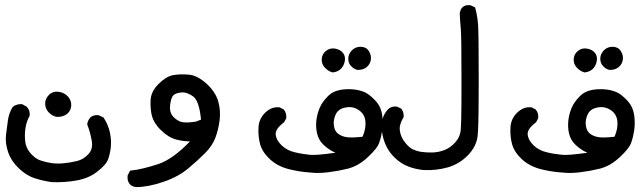

<svg xmlns="http://www.w3.org/2000/svg" viewBox="-20 -424 2540 762"><path d="M185.5 298.8Q150.9 293.9 118.7 283.7Q85.4 273.4 55.2 244.6Q24.4 215.3 12.2 179.7Q0 144 3.9 110.4Q7.8 77.1 11.7 51.8Q15.6 25.4 29.3 2L29.8 1L30.3 0.5Q44.9 -11.7 66.9 -10.7H67.9L69.3 -9.8L85 -1H85.9L86.4 0Q100.1 14.6 97.7 34.7V36.1L96.7 37.1Q85 58.6 81.1 84.5Q77.1 110.4 80.1 137.7Q83 163.6 101.1 184.1Q119.6 205.1 138.2 211.9Q157.7 218.8 181.2 222.7Q204.1 226.6 231 224.1Q257.8 221.7 284.7 215.3Q310.5 209.5 330.6 188Q350.1 167 344.2 135.3Q341.3 118.2 336.9 102.3Q332.5 86.4 326.7 71.3L326.2 69.8V68.4Q328.6 54.2 337.4 43.5V43L337.9 42.5Q351.6 30.8 370.6 33.2H371.6L372.6 33.7L389.2 41.5L390.6 42.5L391.6 43.5Q409.7 70.8 416.5 103Q422.9 134.8 419.4 163.1Q417.5 177.7 414.6 189.7Q411.6 201.7 407.7 211.4Q399.4 231.4 366.2 256.8Q350.1 270 329.6 278.8Q309.1 287.6 285.2 292Q237.8 300.8 186.5 298.8H186ZM206.5 40Q188.5 37.6 173.8 22.5Q166.5 15.1 162.8 6.1Q159.2 -2.9 159.2 -12.7Q159.2 -32.7 174.8 -47.9Q190.4 -63 213.9 -59.6Q236.3 -56.2 250.5 -40Q264.6 -23.4 262.5 -2.7Q260.3 18.1 244.6 29.3Q236.8 34.7 227.5 37.4Q218.3 40 207 40Z M521 318.4Q506.3 317.4 496.1 308.1L495.6 307.6Q489.7 300.8 487.5 292.2Q485.4 283.7 486.3 273.9V272.9L486.8 272L494.6 256.3L496.1 253.4L499.5 252.9Q522.5 250.5 549.8 243.9Q577.1 237.3 608.4 227.1Q666.5 207.5 733.9 137.2Q705.6 136.7 679.7 129.9Q646.5 120.6 618.7 92.3Q611.3 85.4 605.7 78.6Q600.1 71.8 595.7 64.7Q591.3 57.6 588.1 50.5Q585 43.5 583 36.6Q576.2 9.3 577.6 -25.4Q579.1 -61 608.9 -90.3Q637.7 -119.6 665.5 -125.5Q678.7 -127.9 694.3 -128.7Q710 -129.4 727.5 -127.9Q746.1 -126.5 764.2 -117.2Q782.2 -107.9 799.8 -91.8Q835.4 -59.1 846.2 -21.5Q856.4 15.1 851.6 53.7Q849.1 72.3 845 89.4Q840.8 106.4 835 122.1Q823.2 153.8 795.4 182.1Q767.6 210.4 728 243.7Q687.5 277.8 627.9 297.9Q598.1 308.1 571.5 313.2Q544.9 318.4 521.5 318.4ZM757.3 58.6 777.8 50.8Q774.4 14.2 766.6 -8.8Q758.8 -31.7 747.6 -40.5Q734.9 -49.8 723.1 -54Q711.4 -58.1 700.2 -57.1Q688.5 -56.2 680.7 -53.2Q672.9 -50.3 668 -45.9Q658.7 -36.1 655.3 -8.3Q651.9 19 663.6 34.2Q669.4 42 677.2 48.1Q685.1 54.2 694.3 58.1Q712.4 65.9 757.3 58.6Z M1211.4 260.7Q1166 257.8 1123.5 246.6Q1080.1 234.9 1050.8 207.5Q1021 179.7 1012.2 147.9Q1003.9 116.7 1005.9 82Q1007.8 46.4 1033.2 22.5Q1058.6 -1.5 1088.4 2H1089.8L1090.8 2.4L1105.5 10.3L1106.4 10.7L1106.9 11.7Q1117.2 23.4 1116.2 43.5V44.4L1115.7 45.9L1107.9 60.5L1106.9 61.5L1106 62.5Q1071.8 88.4 1074.2 110.4Q1076.7 132.8 1097.7 152.8Q1119.1 173.3 1149.4 180.2Q1165 184.1 1180.4 186.5Q1195.8 189 1210.4 190.4Q1236.3 192.9 1311.5 182.1Q1304.2 178.7 1296.9 175.3Q1291 171.9 1285.4 168Q1279.8 164.1 1273.9 159.4Q1268.1 154.8 1262.7 149.4Q1244.6 131.8 1238.3 105.5Q1232.4 79.6 1235.8 52.2Q1239.3 25.9 1249 3.4Q1258.8 -19 1279.3 -40Q1284.7 -45.9 1290.5 -50.3Q1296.4 -54.7 1303 -58.1Q1309.6 -61.5 1316.7 -63.7Q1323.7 -65.9 1331.1 -67.4Q1360.4 -72.3 1390.1 -68.4Q1397.5 -67.4 1404.3 -65.7Q1411.1 -64 1417.2 -62Q1423.3 -60.1 1429 -57.4Q1434.6 -54.7 1439.5 -51.3Q1458 -38.6 1475.1 -18.6Q1492.7 2.4 1497.1 34.2Q1501 65.4 1497.1 92.3Q1493.2 118.7 1485.8 140.1Q1482.4 151.9 1471.2 166.3Q1460 180.7 1440.9 198.7Q1431.6 207.5 1422.1 214.8Q1412.6 222.2 1402.6 228Q1392.6 233.9 1382.3 238Q1372.1 242.2 1361.8 245.1Q1341.8 250 1321.8 253.7Q1301.8 257.3 1281.7 259.8Q1242.7 264.6 1211.4 260.7ZM1418.9 118.7Q1433.1 86.4 1430.2 57.1Q1427.2 27.8 1402.8 12.2Q1378.9 -3.4 1350.1 2.9Q1335.4 5.9 1326.2 12.9Q1316.9 20 1312 30.8Q1301.8 53.7 1305.2 74.7Q1306.6 85.4 1310.5 93Q1314.5 100.6 1320.3 105.5Q1326.2 110.4 1334 114Q1341.8 117.7 1351.6 119.6Q1369.6 124 1418.9 118.7ZM1299.3 -136.7Q1283.2 -141.1 1269.5 -155.3Q1255.9 -169.4 1256.8 -189.2Q1257.8 -209 1273.4 -221.7Q1289.6 -234.9 1310.5 -231Q1331.5 -227.1 1341.8 -213.4Q1352.1 -199.7 1348.1 -180.2Q1344.2 -161.1 1332 -149.9Q1326.2 -144.5 1318.4 -141.1Q1310.5 -137.7 1301.3 -136.7H1300.3ZM1399.4 -146.5Q1385.7 -148.9 1374.5 -160.6Q1368.2 -166.5 1365.2 -174.3Q1362.3 -182.1 1362.3 -191.4Q1362.3 -200.7 1366.2 -209.2Q1370.1 -217.8 1377.4 -225.1Q1392.1 -239.3 1413.6 -238.3Q1423.8 -237.8 1431.9 -233.2Q1439.9 -228.5 1444.8 -219.7Q1454.6 -203.1 1451.7 -186Q1448.7 -168.9 1435.3 -157.7Q1421.9 -146.5 1400.4 -146.5H1399.9Z M1662.6 251Q1629.4 248 1600.6 236.8Q1570.8 225.6 1545.4 200.7Q1536.6 191.9 1529.3 182.4Q1522 172.9 1516.4 162.4Q1510.7 151.9 1506.3 140.1Q1493.2 105.5 1495.1 69.8Q1497.1 33.7 1520 9.8L1520.5 9.3Q1534.2 -3.4 1554.2 -1H1555.2L1556.2 -0.5L1570.8 6.3L1572.3 6.8L1572.8 7.8Q1583 20.5 1582 39.6V41L1581.1 42Q1563.5 71.8 1566.9 94.2Q1569.8 117.7 1585.4 138.7Q1590.3 145.5 1595.7 151.1Q1601.1 156.7 1606.2 160.9Q1611.3 165 1616.2 167.5Q1632.8 175.8 1651.9 178.7Q1671.4 181.6 1695.8 181.2Q1719.7 180.7 1744.1 171.4Q1768.1 162.1 1787.1 140.6Q1789.6 138.2 1791.5 135.3Q1793.5 132.3 1795.4 129.6Q1797.4 127 1799.1 124Q1800.8 121.1 1802 117.9Q1803.2 114.7 1804.2 111.6Q1805.2 108.4 1806.2 105Q1807.1 101.6 1807.6 98.1Q1808.1 94.7 1808.6 91.3Q1809.6 81.5 1810.3 55.7Q1811 29.8 1811.3 -12.2Q1811.5 -54.2 1811.5 -111.3Q1811.5 -196.8 1810.8 -247.6Q1810.1 -298.3 1808.6 -312Q1805.7 -340.3 1804.7 -370.1V-370.6Q1805.2 -373.5 1805.7 -376Q1806.2 -378.4 1806.9 -380.9Q1807.6 -383.3 1808.8 -385.7Q1810.1 -388.2 1811.5 -390.4Q1813 -392.6 1814.9 -394.5L1815.4 -395Q1827.1 -405.8 1846.2 -403.3H1847.2L1848.1 -402.8L1862.8 -396L1865.2 -395L1866.2 -392.1Q1870.6 -376.5 1873.3 -359.6Q1876 -342.8 1877.4 -325.2Q1879.9 -290 1879.9 -106.9Q1879.9 -70.3 1879.6 -39.6Q1879.4 -8.8 1879.2 16.6Q1878.9 42 1878.4 61.3Q1877.9 80.6 1877.2 94.5Q1876.5 108.4 1875.5 116.2Q1870.6 157.7 1836.9 192.4Q1802.7 227.1 1757.3 240.2Q1712.4 252.9 1663.1 251Z M2211.4 260.7Q2166 257.8 2123.5 246.6Q2080.1 234.9 2050.8 207.5Q2021 179.7 2012.2 147.9Q2003.9 116.7 2005.9 82Q2007.8 46.4 2033.2 22.5Q2058.6 -1.5 2088.4 2H2089.8L2090.8 2.4L2105.5 10.3L2106.4 10.7L2106.9 11.7Q2117.2 23.4 2116.2 43.5V44.4L2115.7 45.9L2107.9 60.5L2106.9 61.5L2106 62.5Q2071.8 88.4 2074.2 110.4Q2076.7 132.8 2097.7 152.8Q2119.1 173.3 2149.4 180.2Q2165 184.1 2180.4 186.5Q2195.8 189 2210.4 190.4Q2236.3 192.9 2311.5 182.1Q2304.2 178.7 2296.9 175.3Q2291 171.9 2285.4 168Q2279.8 164.1 2273.9 159.4Q2268.1 154.8 2262.7 149.4Q2244.6 131.8 2238.3 105.5Q2232.4 79.6 2235.8 52.2Q2239.3 25.9 2249 3.4Q2258.8 -19 2279.3 -40Q2284.7 -45.9 2290.5 -50.3Q2296.4 -54.7 2303 -58.1Q2309.6 -61.5 2316.7 -63.7Q2323.7 -65.9 2331.1 -67.4Q2360.4 -72.3 2390.1 -68.4Q2397.5 -67.4 2404.3 -65.7Q2411.1 -64 2417.2 -62Q2423.3 -60.1 2429 -57.4Q2434.6 -54.7 2439.5 -51.3Q2458 -38.6 2475.1 -18.6Q2492.7 2.4 2497.1 34.2Q2501 65.4 2497.1 92.3Q2493.2 118.7 2485.8 140.1Q2482.4 151.9 2471.2 166.3Q2460 180.7 2440.9 198.7Q2431.6 207.5 2422.1 214.8Q2412.6 222.2 2402.6 228Q2392.6 233.9 2382.3 238Q2372.1 242.2 2361.8 245.1Q2341.8 250 2321.8 253.7Q2301.8 257.3 2281.7 259.8Q2242.7 264.6 2211.4 260.7ZM2418.9 118.7Q2433.1 86.4 2430.2 57.1Q2427.2 27.8 2402.8 12.2Q2378.9 -3.4 2350.1 2.9Q2335.4 5.9 2326.2 12.9Q2316.9 20 2312 30.8Q2301.8 53.7 2305.2 74.7Q2306.6 85.4 2310.5 93Q2314.5 100.6 2320.3 105.5Q2326.2 110.4 2334 114Q2341.8 117.7 2351.6 119.6Q2369.6 124 2418.9 118.7ZM2299.3 -136.7Q2283.2 -141.1 2269.5 -155.3Q2255.9 -169.4 2256.8 -189.2Q2257.8 -209 2273.4 -221.7Q2289.6 -234.9 2310.5 -231Q2331.5 -227.1 2341.8 -213.4Q2352.1 -199.7 2348.1 -180.2Q2344.2 -161.1 2332 -149.9Q2326.2 -144.5 2318.4 -141.1Q2310.5 -137.7 2301.3 -136.7H2300.3ZM2399.4 -146.5Q2385.7 -148.9 2374.5 -160.6Q2368.2 -166.5 2365.2 -174.3Q2362.3 -182.1 2362.3 -191.4Q2362.3 -200.7 2366.2 -209.2Q2370.1 -217.8 2377.4 -225.1Q2392.1 -239.3 2413.6 -238.3Q2423.8 -237.8 2431.9 -233.2Q2439.9 -228.5 2444.8 -219.7Q2454.6 -203.1 2451.7 -186Q2448.7 -168.9 2435.3 -157.7Q2421.9 -146.5 2400.4 -146.5H2399.9Z"/></svg>

Font: NaikaiFont
Style: SemiBold
Weight: 600
Version: Version 1.89